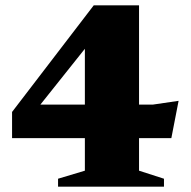

<svg xmlns="http://www.w3.org/2000/svg" viewBox="-20 -696 711 716"><path d="M498.5 -676V-59.5L591.5 -29.5V0H196.5V-29.5L296.5 -59.5V-574.5L359 -592.5L98 -265L80 -306H550.5L646 -320L619 -181H25V-278.5L329.5 -676Z"/></svg>

Font: Newsreader 16pt 16pt ExtraBold
Style: Regular
Weight: 800
Version: Version 1.003